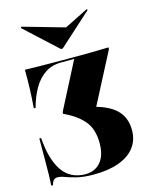

<svg xmlns="http://www.w3.org/2000/svg" viewBox="-118 -854 728 939"><g transform="rotate(-15 245.5 -384.0)"><path d="M239.5 11.3Q187.9 11.3 154.4 2.8Q121 -5.6 99.6 -13.7Q78.2 -21.8 62.9 -21.8Q51.6 -21.8 44 -14.9Q36.3 -8.1 32.3 9.7H23.4Q25 -12.9 25.4 -41.9Q25.8 -71 26.2 -116.1Q26.6 -161.3 26.6 -228.2H35.5Q43.5 -117.7 83.9 -59.3Q124.2 -0.8 201.6 -0.8Q230.6 -0.8 254.4 -14.9Q278.2 -29 291.9 -57.7Q305.6 -86.3 305.6 -129.8Q305.6 -200 271.8 -241.5Q237.9 -283.1 170.2 -314.5V-323.4L291.9 -559.7H226.6Q179 -559.7 144.4 -536.7Q109.7 -513.7 85.9 -472.6Q62.1 -431.5 47.6 -377.4H38.7Q42.7 -428.2 44.4 -477Q46 -525.8 45.2 -571Q74.2 -570.2 117.7 -569.4Q161.3 -568.5 226.6 -568.5H278.2Q302.4 -568.5 325.4 -568.5Q348.4 -568.5 371.4 -569Q394.4 -569.4 418.5 -569.8Q442.7 -570.2 468.5 -571V-562.1L327.4 -290.3L301.6 -313.7Q391.1 -295.2 433.1 -255.6Q475 -216.1 475 -150.8Q475 -100 447.2 -63.7Q419.4 -27.4 366.5 -8.1Q313.7 11.3 239.5 11.3ZM413.7 -779 417.7 -774.2 250.8 -623.4H241.9L79 -773.4L83.1 -779L320.2 -711.3L234.7 -689.5Z"/></g></svg>

Font: Playfair 144pt SemiCondensed Black
Style: Regular
Weight: 900
Width: 4
Designer: Claus Eggers Sørensen
Foundry: Claus Eggers Sørensen
Version: Version 2.203